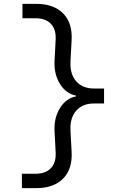

<svg xmlns="http://www.w3.org/2000/svg" viewBox="-20 -810 640 1000"><path d="M376 -308V-312Q324 -322 292.5 -372.5Q261 -423 264 -491L270 -606Q272 -658 244.5 -686.5Q217 -715 164 -715H97V-790H167Q260 -790 309 -740Q358 -690 353 -600L347 -489Q344 -424 377 -386.5Q410 -349 470 -349H522V-271H470Q410 -271 377 -233.5Q344 -196 347 -131L353 -20Q358 70 309 120Q260 170 167 170H94V95H164Q217 95 244.5 66.5Q272 38 270 -14L264 -129Q261 -197 292.5 -247.5Q324 -298 376 -308Z"/></svg>

Font: CommitMono
Style: 450Regular
Weight: 450
Designer: Eigil Nikolajsen
Foundry: Eigil Nikolajsen
Version: Version 1.002